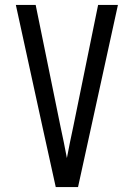

<svg xmlns="http://www.w3.org/2000/svg" viewBox="-20 -755 540 775"><path d="M205 0 151 -245 44 -735H124L224 -245Q231 -213 237.5 -181Q244 -149 250 -117Q256 -149 262.5 -181Q269 -213 276 -245L376 -735H456L295 0Z"/></svg>

Font: Iosevka MaddieWtf
Style: Regular
Weight: 400
Monospace: yes
Designer: Belleve Invis
Foundry: Belleve Invis
Version: Version 31.3.0; ttfautohint (v1.8.3)